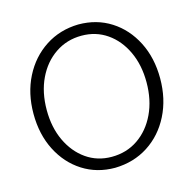

<svg xmlns="http://www.w3.org/2000/svg" viewBox="-104 -802 929 921"><g transform="rotate(-15 360.5 -341.0)"><path d="M357 14Q267 14 196.5 -31Q126 -76 85.5 -155.5Q45 -235 45 -337Q45 -439 86 -519.5Q127 -600 199 -647Q271 -694 363 -696Q454 -696 524.5 -651Q595 -606 635.5 -526.5Q676 -447 676 -345Q676 -243 635 -162Q594 -81 522 -34.5Q450 12 357 14ZM355 -41Q429 -41 486 -80Q543 -119 575.5 -187.5Q608 -256 608 -344Q608 -430 576.5 -497Q545 -564 490 -602Q435 -640 364 -640Q291 -640 233.5 -601Q176 -562 143.5 -494Q111 -426 111 -338Q111 -252 142.5 -185Q174 -118 229 -79.5Q284 -41 355 -41Z"/></g></svg>

Font: Catamaran Thin Light
Style: Regular
Weight: 300
Version: Version 2.000